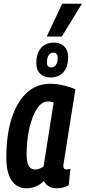

<svg xmlns="http://www.w3.org/2000/svg" viewBox="-20 -1001 460 1031"><path d="M284 10Q236 10 216 -29Q196 -10 173 0Q150 10 122 10Q71 10 42.5 -32Q14 -74 14 -153Q14 -278 43 -367Q72 -456 124.5 -503.5Q177 -551 248 -551Q286 -551 321.5 -542.5Q357 -534 385 -522Q367 -411 355.5 -337.5Q344 -264 337 -220Q330 -176 326.5 -153.5Q323 -131 321.5 -122.5Q320 -114 320 -112Q320 -91 338 -91Q348 -91 358 -95L349 -7Q323 10 284 10ZM214 -107 268 -450Q256 -456 236 -456Q205 -456 179.5 -418.5Q154 -381 138.5 -316Q123 -251 123 -169Q123 -91 167 -91Q192 -91 214 -107ZM252 -585Q216 -585 195.5 -605.5Q175 -626 175 -663Q175 -713 199.5 -742.5Q224 -772 269 -772Q305 -772 325.5 -751Q346 -730 346 -693Q346 -643 321.5 -614Q297 -585 252 -585ZM256 -639Q271 -639 280.5 -653Q290 -667 290 -691Q290 -718 266 -718Q250 -718 241 -704Q232 -690 232 -665Q232 -639 256 -639ZM231 -805 314 -981H420L312 -805Z"/></svg>

Font: Georama Condensed SemiBold
Style: Italic
Weight: 600
Width: 3
Italic angle: -9°
Designer: Jean-Baptiste Levee
Foundry: Production Type
Version: Version 1.000